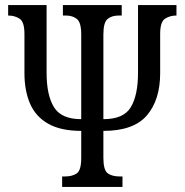

<svg xmlns="http://www.w3.org/2000/svg" viewBox="-20 -734 725 754"><path d="M224 0V-41H234Q265 -41 282 -53.5Q299 -66 299 -114V-220Q219 -220 169.5 -248Q120 -276 98 -327Q76 -378 76 -447V-601Q76 -648 57 -660.5Q38 -673 12 -673V-714H163V-448Q163 -360 192 -313Q221 -266 299 -266V-598Q299 -646 282 -659.5Q265 -673 239 -673H227V-714H458V-673H446Q419 -673 402.5 -659.5Q386 -646 386 -598V-266Q466 -266 494 -313.5Q522 -361 522 -448V-714H673V-673Q647 -673 628 -660.5Q609 -648 609 -601V-447Q609 -342 557 -281Q505 -220 386 -220V-114Q386 -66 403 -53.5Q420 -41 451 -41H461V0Z"/></svg>

Font: Noto Serif ExtraCondensed
Style: Regular
Weight: 400
Width: 2
Designer: Monotype Design Team
Foundry: Monotype Imaging Inc.
Version: Version 2.015